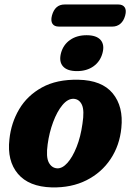

<svg xmlns="http://www.w3.org/2000/svg" viewBox="-20 -824 583 856"><path d="M329.5 -468.5Q434.5 -466.5 482.8 -407.5Q531 -348.5 521 -253.5Q513.5 -176 473.2 -115.2Q433 -54.5 365.8 -20.5Q298.5 13.5 210.5 11.5Q108.5 8.5 59.8 -49.2Q11 -107 22 -203Q29.5 -276 65.5 -337Q101.5 -398 167.2 -434.2Q233 -470.5 329.5 -468.5ZM235 -73.5Q258 -72.5 280.8 -98Q303.5 -123.5 321.5 -168.8Q339.5 -214 347.5 -271.5Q357 -331.5 345.2 -356.8Q333.5 -382 308.5 -383.5Q282.5 -384.5 258.5 -355.8Q234.5 -327 217 -280Q199.5 -233 192.5 -181Q184.5 -124 197.5 -99.5Q210.5 -75 235 -73.5ZM323 -507Q279.5 -507 260.8 -528.2Q242 -549.5 252 -587.5Q262 -624.5 292.2 -645.8Q322.5 -667 366 -667Q410 -667 428.5 -645.8Q447 -624.5 437 -587.5Q427 -550 397 -528.5Q367 -507 323 -507ZM211.5 -754.5Q225 -804 268 -804H507.5Q527.5 -804 536 -791.2Q544.5 -778.5 538 -754.5Q531.5 -730.5 516.5 -718Q501.5 -705.5 481.5 -705.5H242Q222 -705.5 213.8 -718.2Q205.5 -731 211.5 -754.5Z"/></svg>

Font: Fraunces 72pt S100
Style: Bold Italic
Weight: 700
Italic angle: -16°
Version: Version 1.000; ttfautohint (v1.8.3)